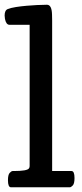

<svg xmlns="http://www.w3.org/2000/svg" viewBox="-23 -793 347 813"><path d="M23.4 0Q10.7 0 10.7 -29.8Q10.7 -53.2 18.1 -61Q25.4 -68.8 30.8 -68.8H35.6Q92.3 -68.8 99.6 -80.1Q102.5 -84 102.5 -89.8V-688H16.6Q2.9 -688.5 -2 -712.9Q-2.9 -719.7 -3.4 -727.1Q-3.4 -749.5 9.8 -754.6Q22.9 -759.8 44.4 -763.2Q66.4 -766.6 89.8 -768.6Q134.8 -772.5 175.8 -772.9Q196.3 -772.9 197.3 -731.4Q197.3 -719.2 197.8 -706.1V-68.8H279.8Q292.5 -68.8 292.5 -39.1Q292.5 -15.6 285.2 -7.8Q277.8 0 272.5 0Z"/></svg>

Font: Copse
Style: Regular
Weight: 400
Version: Version 1.000